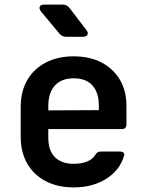

<svg xmlns="http://www.w3.org/2000/svg" viewBox="-20 -805 640 835"><path d="M300.6 10Q230.9 10 178.9 -17.1Q126.9 -44.2 98.4 -93.7Q70 -143.2 70 -210V-340Q70 -407.2 98.4 -456.5Q126.9 -505.8 178.9 -532.9Q230.9 -560 300.6 -560Q370.3 -560 421.7 -533.1Q473.1 -506.2 501.6 -457.8Q530 -409.3 530 -344.1V-263.8Q530 -243.8 510 -243.8H190.1V-205.9Q190.1 -150.1 219 -121.3Q247.9 -92.6 300.6 -92.6Q334.1 -92.6 358.7 -102.6Q383.4 -112.6 394.2 -131Q398.8 -138.4 403.8 -142.1Q408.8 -145.9 416.8 -145.9H501.1Q512.1 -145.9 517.1 -140.9Q522.1 -135.9 519.5 -127.3Q501 -64.5 441.9 -27.3Q382.8 10 300.6 10ZM409.9 -315.3V-345.3Q409.9 -402.1 382.2 -433.2Q354.6 -464.4 300.6 -464.4Q246.6 -464.4 218.4 -432.7Q190.1 -401 190.1 -344.1V-324.9L418.6 -326.1ZM268 -645Q249.4 -645 238.1 -659.3L158.5 -754.7Q148.8 -767.5 152.9 -776.2Q157 -785 172.9 -785H252.8Q271.3 -785 282.6 -770.1L355.3 -674.9Q365 -662.5 360.4 -653.8Q355.7 -645 340.4 -645Z"/></svg>

Font: Pitagon Sans Mono
Style: Regular
Weight: 400
Monospace: yes
Designer: Travis Tran
Foundry: Pitagon
Version: Version 1.001;gftools[0.9.26]